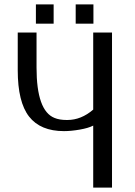

<svg xmlns="http://www.w3.org/2000/svg" viewBox="-20 -847 609 867"><path d="M60.1 0ZM401.9 -740.2ZM321.8 -827.1H401.9V-740.2H321.8ZM142.1 -827.1H222.2V-740.2H142.1ZM400.9 -352.1V-700.2H485.8V0H400.9V-279.8Q379.4 -268.6 339.8 -261.7Q300.3 -254.9 269 -254.9Q162.6 -254.9 111.3 -320.6Q60.1 -386.2 60.1 -529.8V-700.2H145V-542Q145 -346.7 226.1 -314.5Q248.5 -305.2 280.8 -305.2Q282.2 -305.2 284.2 -305.2Q346.7 -305.2 400.9 -352.1Z"/></svg>

Font: Pfennig
Style: Medium
Weight: 500
Version: Version 20120410 ; ttfautohint (v0.8)